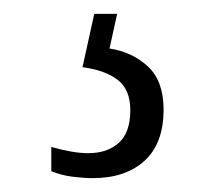

<svg xmlns="http://www.w3.org/2000/svg" viewBox="-20 -29 321 277"><path d="M114 228Q101 228 85 226Q69 224 54 218V183Q86 192 107 192Q135 192 151.5 177Q168 162 168 130Q168 100 149.5 86Q131 72 99 68L116 -9H149L138 41Q171 46 193.5 67Q216 88 216 129Q216 178 188.5 203Q161 228 114 228Z"/></svg>

Font: Noto Serif Tamil Condensed Light
Style: Italic
Weight: 300
Width: 3
Italic angle: -12°
Designer: Indian Type Foundry, Tom Grace, and the Monotype Design Team
Foundry: Monotype Imaging Inc.
Version: Version 2.003; ttfautohint (v1.8.4.7-5d5b)